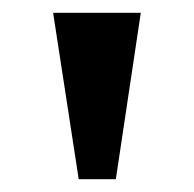

<svg xmlns="http://www.w3.org/2000/svg" viewBox="-20 -734 303 300"><path d="M103 -454 63 -714H200L161 -454Z"/></svg>

Font: Noto Serif Thai SemiBold
Style: Regular
Weight: 600
Designer: Monotype Design Team
Foundry: Monotype Imaging Inc.
Version: Version 2.001; ttfautohint (v1.8.4.7-5d5b)